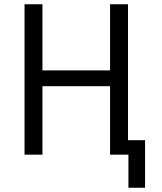

<svg xmlns="http://www.w3.org/2000/svg" viewBox="-20 -725 761 900"><path d="M582 155V0H498V-68H660V155ZM95 0V-705H179V-395H496V-705H580V0H496V-321H179V0Z"/></svg>

Font: Nunito Sans 7pt Condensed
Style: Regular
Weight: 400
Width: 3
Designer: Vernon Adams
Foundry: Vernon Adams
Version: Version 3.101;gftools[0.9.27]